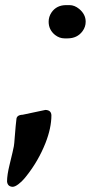

<svg xmlns="http://www.w3.org/2000/svg" viewBox="-20 -551 352 744"><path d="M168.5 -466.8Q168.5 -486.3 179.7 -502.9Q199.2 -531.2 236.8 -531.2H249.5Q268.6 -531.2 286.6 -516.6Q312 -495.6 312 -466.8Q312 -446.8 299.8 -430.2Q279.3 -402.3 241.7 -402.3H230Q210.4 -402.3 193.4 -415.5Q168.5 -435.5 168.5 -466.8ZM179.2 -104.5Q179.2 -55.2 156.2 3.4Q128.4 73.2 82.5 130.9L73.7 141.6Q64.9 152.3 51.5 162.6Q38.1 172.9 28.8 172.9Q9.3 171.9 7.3 152.3Q7.3 127 17.1 87.4Q31.7 27.8 33.7 15.6Q35.6 3.4 36.6 -13.2Q41.5 -75.2 43.5 -87.9Q43.9 -105.5 67.9 -106.4L155.8 -125Q178.2 -124.5 179.2 -104.5Z"/></svg>

Font: Allan
Style: Bold
Weight: 500
Italic angle: -14.3°
Version: Version 1.002